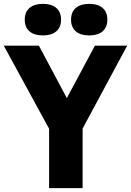

<svg xmlns="http://www.w3.org/2000/svg" viewBox="-52 -977 681 997"><path d="M203 0V-308.5L-32.5 -740H150L295 -467.5L441 -740H608.5L377 -309.5V0ZM411 -793Q366.5 -793 341.8 -814.2Q317 -835.5 317 -875Q317 -914.5 341.8 -935.8Q366.5 -957 411 -957Q456 -957 480.8 -935.8Q505.5 -914.5 505.5 -875Q505.5 -835.5 480.8 -814.2Q456 -793 411 -793ZM171 -793Q126 -793 101.2 -814.2Q76.5 -835.5 76.5 -875Q76.5 -914.5 101.2 -935.8Q126 -957 171 -957Q215.5 -957 240.2 -935.8Q265 -914.5 265 -875Q265 -835.5 240.2 -814.2Q215.5 -793 171 -793Z"/></svg>

Font: Encode Sans Condensed Condensed ExtraBold
Style: Regular
Weight: 800
Width: 3
Designer: Multiple Designers
Foundry: Impallari Type
Version: Version 3.000; ttfautohint (v1.8.3) -l 8 -r 50 -G 200 -x 14 